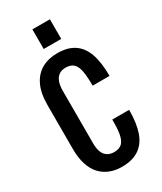

<svg xmlns="http://www.w3.org/2000/svg" viewBox="-230 -1005 920 1093"><g transform="rotate(-30 230.5 -458.5)"><path d="M232 8Q190 8 154.5 -6Q119 -20 93.5 -47.5Q68 -75 54 -118.5Q40 -162 40 -220V-509Q40 -587 64.5 -637.5Q89 -688 133 -712.5Q177 -737 235 -737Q303 -737 346 -708Q389 -679 409 -621.5Q429 -564 429 -476H318Q318 -534 311.5 -570.5Q305 -607 287 -624.5Q269 -642 235 -642Q207 -642 189.5 -628.5Q172 -615 164 -591.5Q156 -568 156 -536V-191Q156 -153 166 -130.5Q176 -108 194 -97.5Q212 -87 235 -87Q271 -87 288.5 -105Q306 -123 312.5 -159.5Q319 -196 318 -253H429Q429 -166 409 -108.5Q389 -51 345.5 -21.5Q302 8 232 8ZM181 -796V-925H296V-796Z"/></g></svg>

Font: Hubot Sans Condensed SemiBold
Style: Regular
Weight: 600
Width: 3
Designer: Deni Anggara
Foundry: GitHub, Inc., Subsidiary of Microsoft Corporation
Version: Version 2.000